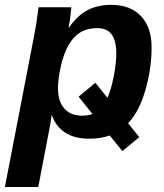

<svg xmlns="http://www.w3.org/2000/svg" viewBox="-42 -558 673 786"><path d="M240.7 -445.8Q276.4 -496.1 317.4 -517.1Q358.4 -538.1 414.1 -538.1Q491.7 -538.1 535.2 -491.9Q578.6 -445.8 578.6 -365.2Q578.6 -275.4 552.7 -187.5Q526.9 -99.6 482.4 -53.2L528.3 3.4L459 60.5L407.2 -3.4Q369.6 9.8 323.2 9.8Q262.2 9.8 224.1 -15.6Q186 -41 170.4 -86.9H169.4Q168 -72.8 165.3 -56.9Q162.6 -41 114.7 207.5H-22L96.7 -406.7L106.4 -460.4L115.7 -528.3H250Q250 -522.9 246.8 -496.3Q243.7 -469.7 238.8 -445.8ZM355.5 -442.9Q315.9 -442.9 287.4 -425.8Q258.8 -408.7 238.8 -373.8Q218.8 -338.9 207 -286.6Q195.3 -234.4 195.3 -195.8Q195.3 -143.6 221.2 -114Q247.1 -84.5 293.5 -84.5Q317.9 -84.5 336.4 -91.3L279.8 -162.1L348.6 -219.2L397.9 -157.7Q413.1 -191.4 423.6 -245.6Q434.1 -299.8 434.1 -338.9Q434.1 -390.6 415.3 -416.7Q396.5 -442.9 355.5 -442.9Z"/></svg>

Font: Liberation Sans
Style: Bold Italic
Weight: 700
Italic angle: -12°
Designer: Steve Matteson
Foundry: Ascender Corporation
Version: Version 2.1.5